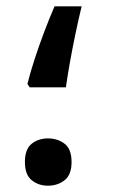

<svg xmlns="http://www.w3.org/2000/svg" viewBox="-20 -574 383 609"><path d="M74 -297 67 -308Q76 -344 90 -387Q104 -430 120.5 -473.5Q137 -517 153 -554H239Q229 -513 219.5 -467.5Q210 -422 202 -377.5Q194 -333 189 -297ZM132 15Q102 15 80.5 -2.5Q59 -20 59 -60Q59 -101 80.5 -118Q102 -135 132 -135Q163 -135 185 -118Q207 -101 207 -60Q207 -20 185 -2.5Q163 15 132 15Z"/></svg>

Font: Noto Sans Arabic Med
Style: Regular
Weight: 500
Designer: Monotype Design Team, Nadine Chahine, Nizar Qandah and Khaled Hosny
Foundry: Monotype Imaging Inc.
Version: Version 2.012; ttfautohint (v1.8.4.7-5d5b)